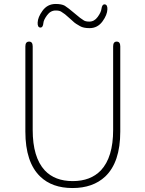

<svg xmlns="http://www.w3.org/2000/svg" viewBox="-20 -936 734 969"><path d="M183 -45Q108 -117 108 -272V-702Q108 -726 127 -726Q145 -726 145 -702V-280Q145 -142 206 -76Q257 -22 347 -22Q437 -22 489 -76Q551 -142 551 -280V-702Q551 -726 569 -726Q587 -726 587 -702V-272Q587 -117 511 -45Q449 13 346 13Q243 13 183 -45ZM432 -794Q401 -794 384 -804Q374 -810 364 -816Q358 -819 340 -836Q332 -844 323 -851L308 -864Q299 -871 289 -877Q280 -883 261 -883Q235 -883 217.5 -859Q200 -835 199 -820Q197 -796 183 -797Q169 -798 170 -822Q171 -849 194 -881Q219 -916 261 -916Q291 -916 307 -907Q318 -900 328 -892L384 -846Q393 -839 403 -833Q412 -827 431 -827Q456 -827 473 -850.5Q490 -874 492 -891Q495 -915 509 -914Q523 -912 522 -889Q521 -861 498 -829Q473 -794 432 -794Z"/></svg>

Font: Resource Han Rounded JP ExtraLight
Style: Regular
Weight: 250
Designer: Cyano Hao (round all glyphs); Ryoko NISHIZUKA 西塚涼子 (kana, bopomofo & ideographs); Paul D. Hunt (Latin, Greek & Cyrillic)
Foundry: Cyano Hao
Version: 0.990